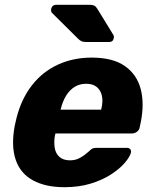

<svg xmlns="http://www.w3.org/2000/svg" viewBox="-20 -770 632 800"><path d="M248 10Q170 10 117.5 -18.5Q65 -47 45.5 -104Q26 -161 41 -244Q43 -251 45 -262Q47 -273 49 -279Q69 -358 113 -414.5Q157 -471 221 -500.5Q285 -530 362 -530Q450 -530 500 -495Q550 -460 566 -400Q582 -340 567 -263L562 -239Q560 -228 550.5 -221Q541 -214 531 -214H211Q211 -213 210.5 -211Q210 -209 209 -207Q204 -178 208 -154Q212 -130 228 -116Q244 -102 271 -102Q291 -102 305.5 -108.5Q320 -115 331 -123.5Q342 -132 349 -138Q360 -149 366 -151.5Q372 -154 384 -154H508Q518 -154 523 -148Q528 -142 525 -132Q520 -115 499.5 -91Q479 -67 443 -43.5Q407 -20 358 -5Q309 10 248 10ZM232 -313H401L402 -315Q410 -348 404.5 -371.5Q399 -395 382.5 -408Q366 -421 339 -421Q312 -421 291 -408Q270 -395 255.5 -371.5Q241 -348 233 -315ZM340 -595Q326 -595 319 -598.5Q312 -602 305 -609L196 -717Q192 -723 193 -731Q196 -750 215 -750H354Q366 -750 373 -746.5Q380 -743 387 -731L452 -625Q456 -619 454 -611Q451 -595 435 -595Z"/></svg>

Font: Rubik Light
Style: Bold Italic
Weight: 700
Italic angle: -12°
Version: Version 2.104